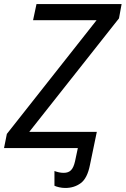

<svg xmlns="http://www.w3.org/2000/svg" viewBox="-30 -734 623 952"><path d="M294 198Q278 198 263 194.5Q248 191 240 187V114Q251 118 262.5 120.5Q274 123 286 123Q309 123 322 110Q335 97 342 66L356 0H-10L4 -70L449 -634H134L151 -714H573L560 -643L115 -80H450L416 84Q403 150 370.5 174Q338 198 294 198Z"/></svg>

Font: Noto Sans
Style: Italic
Weight: 400
Italic angle: -12°
Designer: Monotype Design Team
Foundry: Monotype Imaging Inc.
Version: Version 2.013; ttfautohint (v1.8.4.7-5d5b)